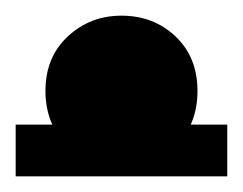

<svg xmlns="http://www.w3.org/2000/svg" viewBox="-24 -212 310 245"><path d="M131 2Q91 2 62.5 -25.5Q34 -53 34 -96Q34 -139 62.5 -165.5Q91 -192 131 -192Q172 -192 200 -165.5Q228 -139 228 -96Q228 -53 200 -25.5Q172 2 131 2ZM-4 13V-53H266V13Z"/></svg>

Font: Montserrat Underline Thin
Style: Bold
Weight: 700
Version: Version 9.000